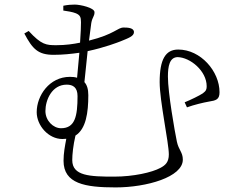

<svg xmlns="http://www.w3.org/2000/svg" viewBox="-20 -774 1040 837"><path d="M246 -215C212 -215 178 -248 178 -290C178 -338 206 -405 271 -405C298 -405 318 -393 318 -355C318 -267 307 -215 246 -215ZM365 -359C365 -386 359 -404 348 -416L362 -551C437 -567 493 -589 506 -594C540 -608 564 -616 564 -634C564 -653 536 -654 519 -654C492 -654 480 -625 368 -597L378 -674C383 -701 392 -702 392 -721C392 -740 330 -754 306 -754C291 -754 276 -753 256 -749V-728C270 -726 297 -722 311 -716C329 -708 333 -700 333 -677C333 -662 332 -628 329 -588C300 -582 266 -577 226 -577C182 -577 161 -578 105 -639L86 -628C122 -560 146 -535 214 -535C253 -535 291 -539 326 -544L316 -435C307 -438 296 -439 285 -439C195 -439 140 -357 140 -285C140 -227 191 -168 252 -168L269 -169C263 -137 257 -107 257 -73C257 27 351 43 484 43C619 43 777 -2 777 -78C777 -111 759 -119 751 -157C742 -200 712 -370 712 -440C712 -485 719 -524 754 -525C809 -524 881 -465 881 -398C881 -385 879 -378 864 -367C849 -357 812 -339 785 -328L795 -306C825 -317 867 -327 890 -331C922 -336 937 -340 937 -372C937 -463 855 -558 757 -558C702 -558 676 -516 676 -416C676 -334 716 -151 716 -101C716 -68 702 -54 679 -42C642 -22 561 -4 478 -4C371 -4 295 -7 295 -76C295 -101 299 -140 309 -183C355 -212 365 -283 365 -359Z"/></svg>

Font: Noto Serif CJK HK ExtraLight
Style: Regular
Weight: 200
Designer: Ryoko NISHIZUKA 西塚涼子 (kana & ideographs); Frank Grießhammer (Latin, Greek & Cyrillic); Wenlong ZHANG 张文龙 (bopomofo); San
Foundry: Adobe
Version: Version 2.001;hotconv 1.1.0;makeotfexe 2.6.0